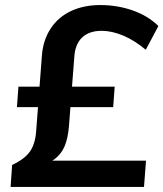

<svg xmlns="http://www.w3.org/2000/svg" viewBox="-20 -740 647 760"><path d="M47 -316 53 -397H434L428 -316ZM274 -513 253 -241Q249 -192 235.5 -160.5Q222 -129 194 -108.5Q166 -88 118 -74L122 -104H558L550 0H22L28 -87Q77 -110 98 -139.5Q119 -169 123 -219L146 -522Q151 -582 180.5 -627Q210 -672 260.5 -696Q311 -720 377 -720Q444 -720 504.5 -699Q565 -678 607 -637L557 -543Q513 -580 468 -599Q423 -618 382 -618Q333 -618 305 -591.5Q277 -565 274 -513Z"/></svg>

Font: Muli
Style: Bold Italic
Weight: 700
Italic angle: -4.541°
Designer: Vernon Adams
Foundry: Vernon Adams
Version: Version 2.100; ttfautohint (v1.8.1.43-b0c9)